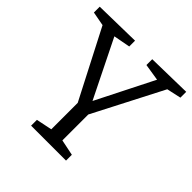

<svg xmlns="http://www.w3.org/2000/svg" viewBox="-181 -851 1003 1003"><g transform="rotate(45 320.5 -349.0)"><path d="M190 0V-43L292 -64L278 -46V-272L287 -239L76 -648L95 -633L4 -650V-693L260 -698V-655L153 -635L161 -651L334 -301H317L492 -648L499 -633L392 -650V-693L638 -698V-655L547 -635L565 -650L353 -239L360 -272V-46L346 -64L448 -43V0Z"/></g></svg>

Font: Pack4
Style: Regular
Weight: 400
Version: Version 2.002